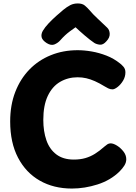

<svg xmlns="http://www.w3.org/2000/svg" viewBox="-20 -1071 786 1113"><path d="M676 -703Q682 -699 694.5 -685.5Q707 -672 707 -652Q707 -626 693.5 -603.5Q680 -581 662 -567Q644 -553 632 -553Q619 -553 607 -559Q595 -565 587 -570Q556 -589 530 -600.5Q504 -612 480 -617.5Q456 -623 430 -623Q374 -623 328.5 -596.5Q283 -570 257 -515Q231 -460 231 -376Q231 -310 249 -258Q267 -206 306.5 -176Q346 -146 408 -146Q445 -146 474.5 -154.5Q504 -163 530.5 -179.5Q557 -196 585 -221Q594 -229 602.5 -234.5Q611 -240 621 -240Q637 -240 658 -227Q679 -214 695.5 -193Q712 -172 712 -148Q712 -129 701 -111.5Q690 -94 673 -77Q621 -26 546 -2Q471 22 397 22Q291 22 210.5 -24Q130 -70 84.5 -157Q39 -244 39 -367Q39 -462 68.5 -538Q98 -614 150.5 -668Q203 -722 274.5 -751Q346 -780 430 -780Q469 -780 512 -772.5Q555 -765 597.5 -748.5Q640 -732 676 -703ZM329 -837Q317 -823 297 -814Q277 -805 251 -821Q226 -837 221.5 -854.5Q217 -872 228 -892Q241 -914 262.5 -936.5Q284 -959 307 -979.5Q330 -1000 347 -1014Q369 -1032 388 -1041.5Q407 -1051 431 -1051Q457 -1051 471.5 -1039Q486 -1027 499 -1012Q519 -988 543.5 -965.5Q568 -943 601 -911Q615 -898 616 -875.5Q617 -853 597 -832Q578 -810 559 -812Q540 -814 527 -822Q503 -838 471 -865.5Q439 -893 418 -913Q401 -901 386 -890Q371 -879 357.5 -866.5Q344 -854 329 -837Z"/></svg>

Font: Playpen Sans ExtraBold
Style: Regular
Weight: 800
Designer: Laura Meseguer, Veronika Burian, José Scaglione
Foundry: TypeTogether
Version: Version 1.001